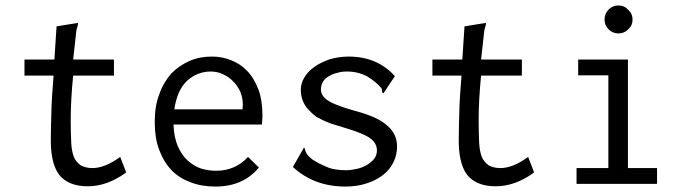

<svg xmlns="http://www.w3.org/2000/svg" viewBox="-20 -676 2540 706"><path d="M188 -579 180 -457H70V-398H177C173 -349 170 -305 169 -268C168 -231 167 -200 167 -176C165 -111 175 -64 197 -34C219 -6 254 9 302 9C351 9 398 -8 444 -42L422 -99C385 -72 351 -58 320 -58C302 -58 288 -62 277 -68C266 -76 258 -85 252 -98C247 -111 243 -128 242 -150C241 -172 240 -199 240 -231C240 -283 243 -339 249 -398H399V-457H249L261 -565C262 -568 263 -571 264 -576C266 -581 267 -586 267 -592Z M759 -468C730 -468 702 -463 677 -452C652 -441 630 -426 610 -406C592 -385 576 -360 566 -330C554 -300 549 -266 549 -227C549 -189 554 -155 565 -126C576 -96 591 -71 610 -51C629 -31 653 -16 680 -6C708 5 739 10 772 10C840 10 893 -13 932 -60L892 -99C861 -65 821 -48 774 -48C756 -48 738 -51 720 -56C702 -62 686 -72 671 -85C656 -98 644 -116 634 -138C625 -159 619 -186 618 -218H943C944 -223 944 -229 944 -234C945 -240 945 -246 945 -251C945 -288 940 -321 930 -348C919 -375 906 -398 888 -416C872 -433 852 -446 829 -455C806 -464 783 -468 759 -468ZM621 -274C628 -322 644 -357 669 -380C694 -402 723 -413 754 -413C771 -413 786 -410 800 -403C815 -396 827 -388 838 -376C849 -366 857 -352 864 -338C870 -322 873 -307 873 -290C873 -287 873 -284 872 -282V-274Z M1432 -396C1389 -444 1332 -468 1262 -468C1237 -468 1213 -464 1192 -458C1170 -450 1151 -441 1136 -430C1120 -419 1108 -406 1099 -391C1090 -376 1086 -361 1086 -345C1086 -330 1089 -317 1094 -304C1099 -292 1106 -281 1115 -272C1124 -262 1133 -254 1144 -246C1155 -240 1172 -231 1196 -222C1205 -219 1225 -213 1254 -204C1297 -191 1326 -179 1342 -167C1358 -155 1366 -140 1366 -123C1366 -112 1363 -102 1356 -92C1349 -84 1340 -76 1330 -70C1318 -63 1306 -58 1292 -55C1279 -52 1265 -50 1252 -50C1239 -50 1227 -51 1214 -53C1201 -55 1190 -58 1180 -63C1158 -72 1142 -81 1131 -88C1120 -96 1113 -103 1109 -109C1105 -115 1103 -120 1102 -124C1101 -129 1100 -132 1098 -134L1057 -62C1109 -14 1173 10 1250 10C1279 10 1306 6 1329 -2C1352 -9 1372 -20 1389 -33C1406 -46 1418 -62 1427 -80C1436 -98 1440 -117 1440 -137C1440 -168 1428 -194 1404 -214C1381 -236 1340 -254 1283 -269C1258 -276 1237 -283 1222 -289C1206 -295 1194 -301 1185 -307C1176 -313 1170 -319 1166 -326C1162 -332 1160 -339 1160 -347C1160 -358 1163 -367 1168 -376C1173 -384 1180 -391 1190 -396C1198 -401 1209 -406 1220 -408C1232 -412 1244 -413 1257 -413C1285 -413 1310 -406 1332 -394C1354 -380 1371 -366 1383 -351C1384 -349 1385 -346 1385 -341C1385 -336 1387 -334 1390 -333Z M1688 -579 1680 -457H1570V-398H1677C1673 -349 1670 -305 1669 -268C1668 -231 1667 -200 1667 -176C1665 -111 1675 -64 1697 -34C1719 -6 1754 9 1802 9C1851 9 1898 -8 1944 -42L1922 -99C1885 -72 1851 -58 1820 -58C1802 -58 1788 -62 1777 -68C1766 -76 1758 -85 1752 -98C1747 -111 1743 -128 1742 -150C1741 -172 1740 -199 1740 -231C1740 -283 1743 -339 1749 -398H1899V-457H1749L1761 -565C1762 -568 1763 -571 1764 -576C1766 -581 1767 -586 1767 -592Z M2106 -457V-399H2217V-58H2100V0H2396V-58H2289V-457ZM2218 -641C2208 -631 2203 -619 2203 -604C2203 -590 2208 -578 2218 -568C2228 -558 2240 -553 2254 -553C2268 -553 2280 -558 2290 -568C2301 -578 2306 -590 2306 -604C2306 -618 2301 -630 2290 -640C2280 -651 2268 -656 2254 -656C2240 -656 2228 -651 2218 -641Z"/></svg>

Font: Inconsolatazi4
Style: Regular
Weight: 400
Designer: Raph Levien, Kirill Tkachev
Foundry: Cyreal
Version: Version 1.013